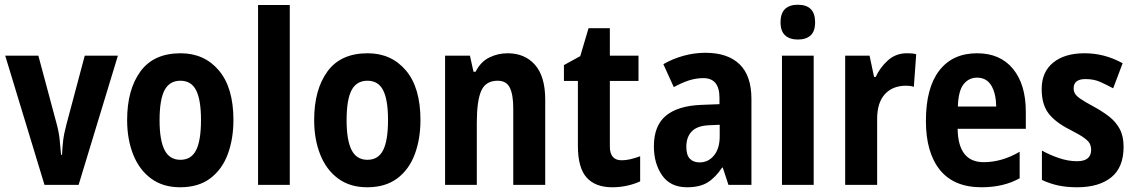

<svg xmlns="http://www.w3.org/2000/svg" viewBox="-20 -781 4794 811"><path d="M168 0 2 -546H142L219 -259Q229 -222 232 -191Q235 -160 238 -127H242Q243 -154 246.5 -185Q250 -216 260 -253L338 -546H478L312 0Z M966 -274Q966 -194 942 -129.5Q918 -65 868 -27.5Q818 10 741 10Q668 10 618 -27Q568 -64 542.5 -128.5Q517 -193 517 -274Q517 -402 573 -479Q629 -556 743 -556Q843 -556 904.5 -483.5Q966 -411 966 -274ZM654 -273Q654 -189 675 -147.5Q696 -106 742 -106Q788 -106 808.5 -147Q829 -188 829 -274Q829 -359 808.5 -399.5Q788 -440 742 -440Q696 -440 675 -400Q654 -360 654 -273Z M1204 0H1070V-760H1204Z M1756 -274Q1756 -194 1732 -129.5Q1708 -65 1658 -27.5Q1608 10 1531 10Q1458 10 1408 -27Q1358 -64 1332.5 -128.5Q1307 -193 1307 -274Q1307 -402 1363 -479Q1419 -556 1533 -556Q1633 -556 1694.5 -483.5Q1756 -411 1756 -274ZM1444 -273Q1444 -189 1465 -147.5Q1486 -106 1532 -106Q1578 -106 1598.5 -147Q1619 -188 1619 -274Q1619 -359 1598.5 -399.5Q1578 -440 1532 -440Q1486 -440 1465 -400Q1444 -360 1444 -273Z M2124 -556Q2197 -556 2240 -507Q2283 -458 2283 -360V0H2148V-323Q2148 -381 2133.5 -410.5Q2119 -440 2082 -440Q2032 -440 2013 -398Q1994 -356 1994 -262V0H1860V-546H1965L1980 -478H1989Q2010 -520 2046.5 -538Q2083 -556 2124 -556Z M2606 -104Q2624 -104 2643 -108.5Q2662 -113 2684 -121V-15Q2661 -4 2630 3Q2599 10 2566 10Q2495 10 2458 -31Q2421 -72 2421 -165V-439H2362V-506L2431 -544L2466 -662H2556V-546H2677V-439H2556V-162Q2556 -104 2606 -104Z M2960 -558Q3054 -558 3104 -509.5Q3154 -461 3154 -363V0H3057L3033 -73H3030Q3002 -31 2969 -10.5Q2936 10 2882 10Q2812 10 2777 -40Q2742 -90 2742 -163Q2742 -250 2792.5 -292Q2843 -334 2941 -338L3019 -341V-368Q3019 -451 2951 -451Q2920 -451 2890.5 -441.5Q2861 -432 2826 -413L2782 -510Q2822 -533 2867.5 -545.5Q2913 -558 2960 -558ZM2976 -252Q2925 -250 2902 -226Q2879 -202 2879 -161Q2879 -126 2894 -110.5Q2909 -95 2935 -95Q2972 -95 2996 -124.5Q3020 -154 3020 -205V-254Z M3350 -761Q3423 -761 3423 -687Q3423 -649 3404 -631.5Q3385 -614 3350 -614Q3316 -614 3296.5 -631.5Q3277 -649 3277 -687Q3277 -725 3296 -743Q3315 -761 3350 -761ZM3417 -546V0H3283V-546Z M3810 -556Q3818 -556 3828.5 -555.5Q3839 -555 3850 -552L3840 -414Q3834 -417 3823 -418Q3812 -419 3808 -419Q3750 -419 3717.5 -383Q3685 -347 3685 -279V0H3550V-546H3653L3672 -456H3679Q3697 -496 3730.5 -526Q3764 -556 3810 -556Z M4107 -556Q4205 -556 4259 -490Q4313 -424 4313 -309V-237H4025Q4027 -96 4135 -96Q4212 -96 4287 -140V-28Q4219 10 4126 10Q4009 10 3950 -63.5Q3891 -137 3891 -270Q3891 -410 3947.5 -483Q4004 -556 4107 -556ZM4107 -453Q4072 -453 4050 -425Q4028 -397 4026 -331H4188Q4187 -387 4167 -420Q4147 -453 4107 -453Z M4726 -161Q4726 -74 4674 -32Q4622 10 4530 10Q4486 10 4450.5 2.5Q4415 -5 4381 -21V-145Q4413 -127 4452.5 -113.5Q4492 -100 4529 -100Q4560 -100 4574.5 -112.5Q4589 -125 4589 -148Q4589 -160 4584.5 -171.5Q4580 -183 4561.5 -197Q4543 -211 4500 -233Q4438 -264 4409 -302Q4380 -340 4380 -405Q4380 -477 4428.5 -516.5Q4477 -556 4561 -556Q4603 -556 4642 -546Q4681 -536 4722 -514L4682 -408Q4652 -424 4626 -435.5Q4600 -447 4565 -447Q4515 -447 4515 -408Q4515 -396 4520.5 -386Q4526 -376 4544 -363.5Q4562 -351 4601 -330Q4636 -311 4664.5 -289Q4693 -267 4709.5 -236.5Q4726 -206 4726 -161Z"/></svg>

Font: Noto Sans Tamil Condensed
Style: Bold
Weight: 700
Width: 3
Designer: Jelle Bosma - Monotype Design Team
Foundry: Monotype Imaging Inc.
Version: Version 2.004; ttfautohint (v1.8.4.7-5d5b)